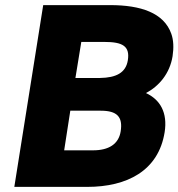

<svg xmlns="http://www.w3.org/2000/svg" viewBox="-20 -731 698 751"><path d="M36 0H321C477 0 600 -63 624 -214C636 -290 607 -341 551 -367C602 -394 644 -443 655 -511C660 -544 659 -574 650 -599C621 -681 530 -711 411 -711H149ZM231 -143 255 -298H374C438 -298 461 -274 452 -217C444 -167 405 -143 344 -143ZM275 -426 298 -567H388C459 -567 489 -551 480 -495C472 -446 434 -427 371 -426Z"/></svg>

Font: Asimov Pro
Style: UltObl
Weight: 900
Designer: Google
Version: Version 2.000980; 2014